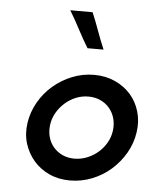

<svg xmlns="http://www.w3.org/2000/svg" viewBox="-48 -653 567 703"><g transform="rotate(5 235.5 -301.5)"><path d="M62 -188Q68 -228 88.5 -264Q109 -300 140 -326.5Q171 -353 209.5 -368.5Q248 -384 290 -384Q332 -384 366.5 -368.5Q401 -353 424.5 -326.5Q448 -300 458.5 -264Q469 -228 463 -188Q457 -147 436.5 -111.5Q416 -76 385.5 -49Q355 -22 316 -6.5Q277 9 235 9Q193 9 159 -6.5Q125 -22 101.5 -49Q78 -76 67 -111.5Q56 -147 62 -188ZM145 -187Q142 -163 148 -142Q154 -121 167.5 -105.5Q181 -90 200.5 -81Q220 -72 244 -72Q268 -72 290.5 -81Q313 -90 331 -105.5Q349 -121 361 -142Q373 -163 376 -187Q379 -211 373 -232Q367 -253 353.5 -269Q340 -285 320 -294Q300 -303 276 -303Q252 -303 230 -294Q208 -285 190 -269Q172 -253 160 -232Q148 -211 145 -187ZM264 -612Q278 -579 290 -545.5Q302 -512 316 -479H257Q237 -512 219.5 -545.5Q202 -579 182 -612Z"/></g></svg>

Font: Josefin Slab
Style: Bold Italic
Weight: 700
Italic angle: -12°
Designer: Santiago Orozco
Foundry: Typemade
Version: Version 2.000